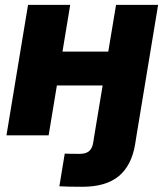

<svg xmlns="http://www.w3.org/2000/svg" viewBox="-20 -542 659 769"><path d="M309.6 206.1Q281.2 206.1 257.1 205.6Q232.9 205.1 217.8 204.1L239.3 73.2Q248.5 73.7 264.9 74Q281.2 74.2 298.8 74.2Q323.7 74.2 336.4 63.7Q349.1 53.2 353 30.8L357.9 0H526.9L521 37.1Q506.8 121.1 455.6 163.6Q404.3 206.1 309.6 206.1ZM461.9 -335.4 439.5 -199.7H159.2L181.6 -335.4ZM261.2 -522.5 174.8 0H5.9L92.3 -522.5ZM613.3 -522.5 526.9 0H357.9L444.8 -522.5Z"/></svg>

Font: Inter 28pt ExtraBold
Style: Italic
Weight: 800
Italic angle: -9.3988°
Designer: Rasmus Andersson
Foundry: rsms
Version: Version 4.001;git-66647c0bb